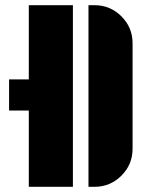

<svg xmlns="http://www.w3.org/2000/svg" viewBox="-20 -720 561 740"><path d="M15 -294V-414H91V-700H261V0H91V-294ZM344 -700Q405 -700 448 -657Q491 -614 491 -553V-147Q491 -86 448 -43Q405 0 344 0H321V-700Z"/></svg>

Font: Promplate
Style: Bold
Weight: 400
Designer: Evgeny Tarasenko
Foundry: Evgeny Tarasenko
Version: Version 1.000